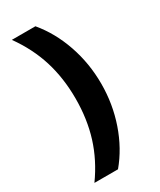

<svg xmlns="http://www.w3.org/2000/svg" viewBox="-220 -841 851 1023"><g transform="rotate(-30 206.0 -330.0)"><path d="M186 110H41Q112 11 145.5 -96.5Q179 -204 179 -330Q179 -456 145.5 -563.5Q112 -671 41 -770H186Q258 -684 297.5 -569.5Q337 -455 337 -330Q337 -205 297.5 -90.5Q258 24 186 110Z"/></g></svg>

Font: M PLUS 1 ExtraBold
Style: Regular
Weight: 800
Designer: Coji Morishita
Foundry: UNDERFOREST DESIGN
Version: Version 1.001